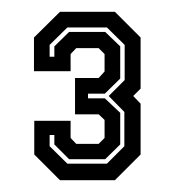

<svg xmlns="http://www.w3.org/2000/svg" viewBox="-20 -720 296 325"><path d="M81.5 -415 38 -458.5V-515.5H99.5V-486.5L109 -476.5H147L157 -486.5V-517L147 -526.5H107V-588H147L157 -599V-628.5L147 -638.5H109L99.5 -628.5V-599.5H37.5V-656.5L81.5 -700H174.5L218 -656.5V-570L205.5 -557.5L218 -544.5V-458.5L174.5 -415ZM94 -443H161L190.5 -472.5V-530.5L164 -557.5L191 -584.5V-644L161 -673.5H94L64 -644V-624H72V-641.5L97 -666H158L183.5 -641.5V-587L157.5 -561.5H129V-553.5H157.5L183.5 -529V-475.5L158 -450.5H97L72 -475.5V-491.5H64V-472.5Z"/></svg>

Font: Tourney Thin
Style: Bold
Weight: 700
Version: Version 1.015